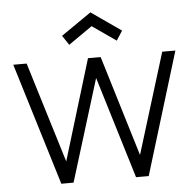

<svg xmlns="http://www.w3.org/2000/svg" viewBox="-54 -826 896 880"><g transform="rotate(-5 394.0 -385.5)"><path d="M284.4 -631.2 255.2 -675 393.8 -770.8 531.2 -675 503.1 -631.2 393.8 -707.3ZM706.2 -562.5 563.5 -100 422.9 -562.5H364.6L224 -100L82.3 -562.5H20.8L192.7 0H249L393.8 -468.8L536.5 0H594.8L766.7 -562.5Z"/></g></svg>

Font: Manrope3 Light
Style: Regular
Weight: 300
Designer: Mikhail Sharanda
Foundry: Mikhail Sharanda
Version: Version 3.000;PS 003.000;hotconv 1.0.88;makeotf.lib2.5.64775